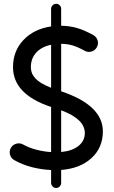

<svg xmlns="http://www.w3.org/2000/svg" viewBox="-20 -836 588 987"><path d="M477.5 -592.8Q468.3 -576.2 450 -571Q431.6 -565.9 415 -575.2Q379.4 -594.7 353 -602.5Q326.7 -610.4 294.4 -610.8V-366.7Q508.8 -294.9 508.8 -160.6Q508.8 -76.7 450.2 -23.2Q391.6 30.3 294.4 37.6V104Q294.4 114.7 286.9 122.6Q279.3 130.4 268.6 130.4Q258.3 130.4 250.5 122.6Q242.7 114.7 242.7 104V38.1Q191.9 35.6 143.6 23.2Q95.2 10.7 53.7 -12.7Q37.1 -22 31.7 -40.3Q26.4 -58.6 35.6 -75.2Q44.9 -91.8 63.5 -97.2Q82 -102.5 98.6 -93.3Q128.9 -76.2 167 -66.4Q205.1 -56.6 242.7 -54.2V-286.1Q46.9 -351.1 46.9 -490.7Q46.9 -573.7 100.6 -630.4Q154.3 -687 242.7 -700.2V-790.5Q242.7 -801.3 250.5 -808.8Q258.3 -816.4 268.6 -816.4Q279.3 -816.4 286.9 -808.8Q294.4 -801.3 294.4 -790.5V-703.6Q337.9 -703.1 375.7 -692.1Q413.6 -681.2 460.4 -655.3Q476.6 -646 481.9 -627.7Q487.3 -609.4 477.5 -592.8ZM138.7 -491.2Q138.7 -457 162.8 -431.9Q187 -406.7 242.7 -384.8V-606Q193.8 -595.7 166.3 -565.7Q138.7 -535.6 138.7 -491.2ZM416 -152.3Q416 -224.1 294.4 -269V-54.7Q350.6 -59.6 383.3 -85.7Q416 -111.8 416 -152.3Z"/></svg>

Font: Mikhak-FD Medium
Style: Regular
Weight: 500
Designer: Amin Abedi
Version: Version 3.2